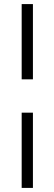

<svg xmlns="http://www.w3.org/2000/svg" viewBox="-20 -743 263 939"><path d="M86 -355V-723H141V-355ZM86 176V-192H141V176Z"/></svg>

Font: Archivo SemiCondensed ExtraLight
Style: Italic
Weight: 250
Width: 4
Italic angle: -10°
Designer: Hector Gatti
Foundry: Omnibus-Type
Version: Version 2.001